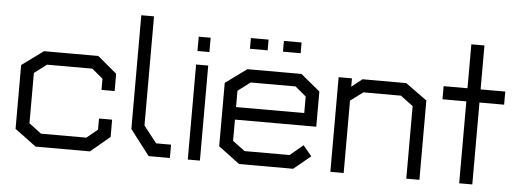

<svg xmlns="http://www.w3.org/2000/svg" viewBox="-47 -830 2613 962"><g transform="rotate(5 1259.0 -349.0)"><path d="M431 2H158L50 -78V-399L158 -478H431L528 -397V-310H462V-366L407 -412H179L117 -365V-112L179 -65H407L462 -110V-166H528V-79Z M726 0 628 -128V-700H692V-151L758 -67H833V0Z M924 -546V-618H984V-546ZM923 0V-478H984V0Z M1141 -220V-113L1203 -67H1429L1495 -122L1538 -70L1453 0H1181L1074 -80V-399L1181 -477H1453L1550 -397V-220ZM1484 -366 1429 -412H1203L1141 -365V-283H1484ZM1185 -634H1274V-580H1185ZM1351 -580V-634H1440V-580Z M2022 0V-365L1959 -412H1770L1707 -365V-1H1640V-477H1707V-435L1760 -477H1980L2088 -399V0Z M2354 -412V0H2288V-412H2168V-478H2288V-699H2354V-478H2478V-412Z"/></g></svg>

Font: Turret Road Medium
Style: Regular
Weight: 500
Designer: Noponies
Foundry: Noponies
Version: Version 1.001; ttfautohint (v1.8)